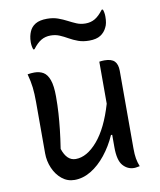

<svg xmlns="http://www.w3.org/2000/svg" viewBox="-87 -851 775 931"><g transform="rotate(-10 300.0 -385.5)"><path d="M102 -536Q128 -536 146.5 -525Q165 -514 175.5 -485Q186 -456 186 -403Q186 -360 183.5 -321.5Q181 -283 176.5 -242Q172 -201 164 -149Q184 -88 228 -88Q283 -88 335.5 -149Q388 -210 422 -326V-533Q429 -534 434.5 -534.5Q440 -535 447 -535Q482 -535 497 -519.5Q512 -504 512 -472V-91Q512 -60 515.5 -40Q519 -20 527 0Q520 1 513 2.5Q506 4 499 4Q467 4 444.5 -21.5Q422 -47 422 -111V-173H416Q393 -121 359.5 -79Q326 -37 286.5 -13Q247 11 205 11Q170 11 143 -11Q116 -33 101 -68Q86 -103 86 -141V-394Q86 -435 82.5 -465.5Q79 -496 69 -533Q87 -536 102 -536ZM389 -727Q415 -727 435.5 -739Q456 -751 477 -779H483Q489 -763 489 -743Q489 -709 479 -691Q469 -669 448.5 -655.5Q428 -642 392 -642Q362 -642 338.5 -650.5Q315 -659 295 -670.5Q275 -682 255 -690.5Q235 -699 211 -699Q185 -699 164.5 -687Q144 -675 123 -647H117Q111 -664 111 -683Q111 -700 114 -713Q117 -726 121 -735Q130 -757 151 -769.5Q172 -782 208 -782Q238 -782 261.5 -773.5Q285 -765 305 -754.5Q325 -744 345 -735.5Q365 -727 389 -727Z"/></g></svg>

Font: Recursive Sn Csl St
Style: Regular
Weight: 400
Version: Version 1.079;hotconv 1.0.112;makeotfexe 2.5.65598; ttfautoh